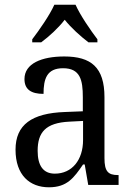

<svg xmlns="http://www.w3.org/2000/svg" viewBox="-20 -786 563 816"><path d="M117 -619V-606H155C190 -632 228 -667 255 -702C283 -667 322 -632 356 -606H394V-619C365 -657 321 -721 301 -766H211C191 -721 146 -657 117 -619ZM188 10C265 10 294 -30 333 -87H340L355 0H484V-42H481C439 -42 424 -58 424 -114V-373C424 -500 367 -546 253 -546C157 -546 84 -516 84 -450C84 -406 112 -387 165 -387C165 -451 179 -496 248 -496C321 -496 332 -446 332 -373V-313L256 -310C115 -305 46 -256 46 -150C46 -41 107 10 188 10ZM213 -48C163 -48 140 -83 140 -145C140 -223 173 -264 275 -269L333 -272V-191C333 -106 286 -48 213 -48Z"/></svg>

Font: Noto Serif Ethiopic SemiCondensed
Style: Regular
Weight: 400
Width: 4
Designer: Monotype Design Team
Foundry: Monotype Imaging Inc.
Version: Version 2.102